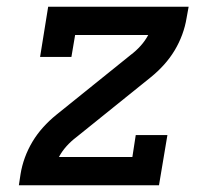

<svg xmlns="http://www.w3.org/2000/svg" viewBox="-20 -550 640 570"><path d="M36 0 41 -33Q45 -58 54 -82.5Q63 -107 76.5 -129.5Q90 -152 108 -172Q126 -192 147 -209L368 -387Q384 -399 397.5 -414Q411 -429 420 -446H203L192 -381H99L123 -530H540L534 -497Q530 -472 521 -447.5Q512 -423 498.5 -400.5Q485 -378 467 -358Q449 -338 428 -321L207 -143Q191 -131 177.5 -116Q164 -101 155 -84H373L383 -149H477L452 0Z"/></svg>

Font: Iosevka Curly Slab MdExObl
Style: Regular
Weight: 500
Width: 7
Italic angle: -9°
Monospace: yes
Designer: Belleve Invis
Foundry: Belleve Invis
Version: Version 11.1.0; ttfautohint (v1.8.3)